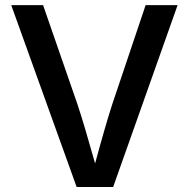

<svg xmlns="http://www.w3.org/2000/svg" viewBox="-20 -748 755 768"><path d="M286.6 0H432.6L690.4 -727.5H562.5L429.2 -331.5C410.2 -272.9 388.2 -196.8 360.4 -94.2C332 -195.3 309.1 -272.9 289.6 -331.5L152.3 -727.5H24.9Z"/></svg>

Font: Raveo Medium
Style: Regular
Weight: 500
Designer: Jakub Foglar, Rasmus Andersson (Inter)
Foundry: Jakubfoglar.com
Version: Version 1.100;Glyphs 3.2.3 (3260)